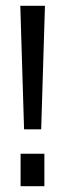

<svg xmlns="http://www.w3.org/2000/svg" viewBox="-20 -642 225 662"><path d="M51 0V-112H133V0ZM50 -622H135L122 -196H63Z"/></svg>

Font: Teko Light
Style: Regular
Weight: 300
Designer: Manushi Parikh, Jonny Pinhorn
Foundry: Indian Type Foundry
Version: Version 1.105;PS 1.0;hotconv 1.0.78;makeotf.lib2.5.61930; tt